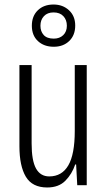

<svg xmlns="http://www.w3.org/2000/svg" viewBox="-20 -820 472 850"><path d="M364 -532V0H322L317 -92H313Q299 -50 269.5 -20Q240 10 189 10Q123 10 94.5 -37.5Q66 -85 66 -173V-532H120V-185Q120 -109 139.5 -74Q159 -39 198 -39Q254 -39 282.5 -88Q311 -137 311 -240V-532ZM218 -613Q175 -613 148 -638Q121 -663 121 -706Q121 -749 147.5 -774.5Q174 -800 217 -800Q258 -800 285.5 -774.5Q313 -749 313 -707Q313 -664 286.5 -638.5Q260 -613 218 -613ZM218 -649Q244 -649 260 -664.5Q276 -680 276 -706Q276 -732 260.5 -748.5Q245 -765 217 -765Q190 -765 174.5 -748.5Q159 -732 159 -706Q159 -681 173.5 -665Q188 -649 218 -649Z"/></svg>

Font: Noto Sans ExtraCondensed Light
Style: Regular
Weight: 300
Width: 2
Designer: Monotype Design Team
Foundry: Monotype Imaging Inc.
Version: Version 2.013; ttfautohint (v1.8.4.7-5d5b)